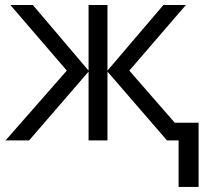

<svg xmlns="http://www.w3.org/2000/svg" viewBox="-20 -555 820 759"><path d="M330.1 -535.2H404.8V-275.9L626 -535.2H714.8L491.2 -275.9L670.9 -69.8H765.1V184.1H686V0H640.1L404.8 -272V0H330.1V-272L95.2 0H2L244.1 -275.9L21 -535.2H109.9L330.1 -275.9Z"/></svg>

Font: HunimalSansv1.5
Style: Regular
Weight: 400
Foundry: Ascender Corporation
Version: Version 1.10